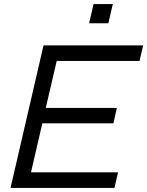

<svg xmlns="http://www.w3.org/2000/svg" viewBox="-20 -928 727 948"><path d="M420 -813 442 -908H537L515 -813ZM545 0H32L195 -704H687L669 -627H260L206 -395H557L540 -319H189L133 -77H563Z"/></svg>

Font: CBA Beacon Sans
Style: Italic
Weight: 400
Italic angle: -13°
Designer: Wei Huang
Foundry: Wei Huang
Version: Version 1.002